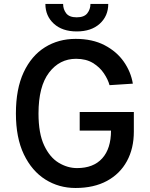

<svg xmlns="http://www.w3.org/2000/svg" viewBox="-20 -932 750 962"><path d="M650.6 -370.7V-272.4Q650.6 -188.2 615.9 -124.6Q581.3 -61.1 516 -25.6Q450.6 9.9 358.3 9.9Q274.9 9.9 207.2 -32.7Q139.6 -75.3 99.6 -158.4Q59.7 -241.5 59.7 -363.6Q59.7 -486.5 98.5 -569.6Q137.4 -652.7 205.1 -695Q272.7 -737.2 359 -737.2Q443.2 -737.2 503.9 -705.6Q564.6 -674 600.3 -622.9Q636 -571.7 645.6 -512.8L528.8 -505.3Q521 -534.1 500.5 -564.6Q480.1 -595.2 445.7 -616.3Q411.2 -637.4 361.2 -637.4Q278.4 -637.4 225.7 -568.2Q172.9 -498.9 172.9 -363.3Q172.9 -263.5 201.2 -203.5Q229.4 -143.5 273.8 -116.7Q318.2 -89.8 366.1 -89.8Q448.2 -89.8 492.2 -138.7Q536.2 -187.5 536.2 -277.7H379.3V-370.7ZM433.2 -912.3H522.4Q522.4 -851.9 479.9 -813.2Q437.5 -774.5 364.3 -774.5Q292.3 -774.5 249.8 -813.2Q207.4 -851.9 207.4 -912.3H296.2Q296.2 -885.7 311.6 -865.4Q327.1 -845.2 364.3 -845.2Q401.6 -845.2 417.4 -865.4Q433.2 -885.7 433.2 -912.3Z"/></svg>

Font: Interface Medium
Style: Regular
Weight: 500
Designer: Rasmus Andersson
Foundry: rsms
Version: Version 1.8